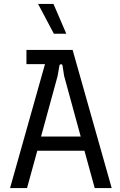

<svg xmlns="http://www.w3.org/2000/svg" viewBox="-20 -953 607 973"><path d="M31 0H117L169 -189H408L460 0H546L348 -700H114V-628H208ZM316 -782 251 -933H173L253 -782ZM188 -261 272 -568 281 -620C283 -630 296 -630 297 -620L305 -568L389 -261Z"/></svg>

Font: Finlandica
Style: Regular
Weight: 400
Designer: Niklas Ekholm, Juho Hiilivirta, Jaakko Suomalainen
Foundry: Helsinki Type Studio
Version: Version 2.000;Glyphs 3.2 (3202)